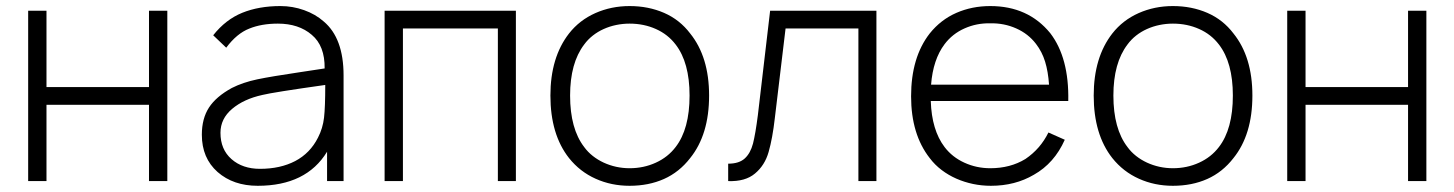

<svg xmlns="http://www.w3.org/2000/svg" viewBox="-20 -598 4802 634"><path d="M532.5 -562.5V0H472V-252H133.5V0H73V-562.5H133.5V-310.5H472V-562.5Z M1060 0V-97Q991.5 15.5 831 15.5Q750.5 15.5 698.5 -30Q646.5 -76 646.5 -153Q646.5 -206.5 670 -242.8Q693.5 -279 745.5 -307.5Q782 -326 829.5 -336Q853.5 -341 888.2 -346.8Q923 -352.5 969.5 -359.5L1052 -372Q1053 -446.5 1009.5 -483Q966.5 -520 897.5 -520Q843.5 -520 803 -503.5Q762 -487.5 727 -440.5L684 -481.5Q725 -533.5 780 -555.8Q835 -578 906 -578Q946.5 -578 984.2 -564.5Q1022 -551 1049 -527Q1114.5 -472 1114.5 -349V0ZM1054 -317.5Q880.5 -293 846.5 -284.5Q785 -271 746.5 -238.5Q708 -206 708 -159.5Q708 -104.5 744.5 -72.5Q781 -40.5 838.5 -40.5Q905.5 -40.5 954.8 -66.2Q1004 -92 1030 -143.5Q1046 -174.5 1050 -209.5Q1052 -227 1053 -253.8Q1054 -280.5 1054 -317.5Z M1683.5 0H1624V-504H1310.5V0H1250V-562.5H1683.5Z M1859 -76Q1797.5 -154 1797.5 -282.5Q1797.5 -408.5 1859 -487.5Q1893.5 -531.5 1946 -554.8Q1998.5 -578 2059 -578Q2121 -578 2172.8 -555.5Q2224.5 -533 2259 -487.5Q2321.5 -410 2321.5 -282.5Q2321.5 -153.5 2259 -76Q2223 -29.5 2172.5 -7Q2122 15.5 2059 15.5Q1998.5 15.5 1946.8 -7.8Q1895 -31 1859 -76ZM2211 -451Q2185.5 -484.5 2145.8 -502.2Q2106 -520 2059 -520Q2036.5 -520 2014.8 -515.5Q1993 -511 1973.5 -502.2Q1954 -493.5 1937.5 -480.5Q1921 -467.5 1909 -451Q1862.5 -390 1862.5 -282.5Q1862.5 -173 1909 -112.5Q1921 -96 1937.5 -83Q1954 -70 1973.5 -61Q1993 -52 2014.8 -47.2Q2036.5 -42.5 2059 -42.5Q2105.5 -42.5 2145.5 -60.8Q2185.5 -79 2211 -112.5Q2257 -172 2257 -282.5Q2257 -391.5 2211 -451Z M2874 -562.5V0H2814.5V-504H2574L2538.5 -207.5Q2531 -141.5 2518 -96Q2505.5 -52 2473 -25Q2441 2 2384.5 0V-57.5Q2420.5 -57.5 2439.5 -75Q2458 -92 2466.5 -124Q2470.5 -140 2474.5 -163.2Q2478.5 -186.5 2482.5 -217.5L2523 -562.5Z M3099 -112.5Q3124.5 -79 3164.5 -60.8Q3204.5 -42.5 3250 -42.5Q3316 -42.5 3366 -73Q3415.5 -106.5 3442 -160.5L3496 -136.5Q3461.5 -59 3394 -21Q3332 15.5 3252 15.5Q3222 15.5 3193.2 9.5Q3164.5 3.5 3138.2 -8Q3112 -19.5 3089.5 -36.5Q3067 -53.5 3050 -76Q2988.5 -154.5 2988.5 -280Q2988.5 -408.5 3050 -487.5Q3086.5 -533 3138 -555.5Q3189.5 -578 3250 -578Q3375 -578 3448 -488.5Q3510.5 -407 3507.5 -264.5H3053.5Q3056.5 -168.5 3099 -112.5ZM3054.5 -318.5H3444Q3441 -362 3431 -394.5Q3421 -427 3401 -453Q3375.5 -486.5 3335.5 -504.2Q3295.5 -522 3250 -521Q3205 -522 3165 -504.2Q3125 -486.5 3099 -452Q3061 -401.5 3054.5 -318.5Z M3653 -76Q3591.5 -154 3591.5 -282.5Q3591.5 -408.5 3653 -487.5Q3687.5 -531.5 3740 -554.8Q3792.5 -578 3853 -578Q3915 -578 3966.8 -555.5Q4018.5 -533 4053 -487.5Q4115.5 -410 4115.5 -282.5Q4115.5 -153.5 4053 -76Q4017 -29.5 3966.5 -7Q3916 15.5 3853 15.5Q3792.5 15.5 3740.8 -7.8Q3689 -31 3653 -76ZM4005 -451Q3979.5 -484.5 3939.8 -502.2Q3900 -520 3853 -520Q3830.5 -520 3808.8 -515.5Q3787 -511 3767.5 -502.2Q3748 -493.5 3731.5 -480.5Q3715 -467.5 3703 -451Q3656.5 -390 3656.5 -282.5Q3656.5 -173 3703 -112.5Q3715 -96 3731.5 -83Q3748 -70 3767.5 -61Q3787 -52 3808.8 -47.2Q3830.5 -42.5 3853 -42.5Q3899.5 -42.5 3939.5 -60.8Q3979.5 -79 4005 -112.5Q4051 -172 4051 -282.5Q4051 -391.5 4005 -451Z M4690 -562.5V0H4629.5V-252H4291V0H4230.5V-562.5H4291V-310.5H4629.5V-562.5Z"/></svg>

Font: Russisch Sans Light
Style: Regular
Weight: 300
Designer: Michael Sharanda (font) & Cristiano Sobral (main changes)
Foundry: Michael Sharanda
Version: Version 2.00;September 8, 2020;FontCreator 13.0.0.2681 64-bi